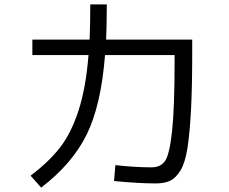

<svg xmlns="http://www.w3.org/2000/svg" viewBox="-20 -820 1040 872"><path d="M390 -800H465Q465 -714 462 -640H853V-583Q853 -425 847.5 -320.5Q842 -216 831.5 -148.5Q821 -81 800 -46.5Q779 -12 753.5 0.5Q728 13 688 13Q605 13 498 2L504 -70Q594 -60 668 -60Q710 -60 730 -89.5Q750 -119 761.5 -224.5Q773 -330 773 -547V-570H457Q439 -341 373.5 -208.5Q308 -76 167 32L119 -22Q203 -86 253 -150.5Q303 -215 336.5 -317.5Q370 -420 382 -570H127V-640H387Q390 -713 390 -800Z"/></svg>

Font: M PLUS 1p
Style: Regular
Weight: 400
Version: Version 1.062